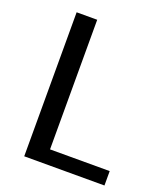

<svg xmlns="http://www.w3.org/2000/svg" viewBox="-131 -788 751 877"><g transform="rotate(20 245.0 -350.0)"><path d="M190 -700V-70H480V0H90V-700Z"/></g></svg>

Font: Scada
Style: Regular
Weight: 400
Designer: Jovanny Lemonad
Foundry: Jovanny Lemonad
Version: Version 3.005; ttfautohint (v0.91) -l 8 -r 50 -G 200 -x 0 -w